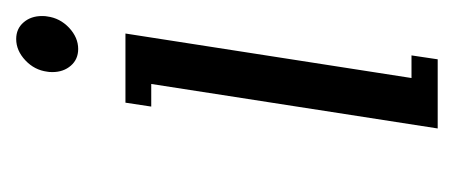

<svg xmlns="http://www.w3.org/2000/svg" viewBox="-181 -377 558 236"><g transform="rotate(-90 98.0 -259.0)"><path d="M58.1 0 112.8 -352.1H85L89.8 -383.8H174.8L120.1 -32.2H147.9L143.1 0ZM127.4 -473.6Q127.4 -478 127.9 -480Q129.9 -495.6 141.8 -506.8Q153.8 -518.1 168 -518.1Q180.7 -518.1 188.5 -509Q196.3 -500 196.3 -486.3Q196.3 -481.9 195.8 -480Q193.8 -464.4 181.9 -453.1Q169.9 -441.9 155.8 -441.9Q143.1 -441.9 135.3 -450.9Q127.4 -460 127.4 -473.6Z"/></g></svg>

Font: Gawaa
Style: Italic
Weight: 400
Designer: T. Christopher White
Version: Version 1.0